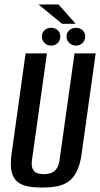

<svg xmlns="http://www.w3.org/2000/svg" viewBox="-20 -831 450 863"><path d="M169 12Q135 12 107 7Q79 2 59.5 -13Q40 -28 32.5 -58Q25 -88 32 -139L95 -591H191L124 -114Q120 -87 126.5 -72.5Q133 -58 146.5 -53Q160 -48 177 -48Q193 -48 208 -53Q223 -58 234 -72.5Q245 -87 248 -114L315 -591H410L347 -140Q340 -89 324 -58.5Q308 -28 285 -13Q262 2 232.5 7Q203 12 169 12ZM210 -626Q192 -626 180 -638Q168 -650 168 -667Q168 -684 180 -695Q192 -706 210 -706Q228 -706 239.5 -695Q251 -684 251 -667Q251 -650 239.5 -638Q228 -626 210 -626ZM321 -626Q304 -626 291.5 -638Q279 -650 279 -667Q279 -684 291.5 -695Q304 -706 321 -706Q339 -706 351 -695Q363 -684 363 -667Q363 -650 351 -638Q339 -626 321 -626ZM259 -724 153 -811H243L320 -724Z"/></svg>

Font: Alumni Sans SemiBold
Style: Italic
Weight: 600
Italic angle: -8°
Version: Version 1.016